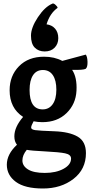

<svg xmlns="http://www.w3.org/2000/svg" viewBox="-20 -844 523 1097"><path d="M222 -146Q197 -146 172 -151Q158 -126 158 -115Q158 -104 181 -100.5Q204 -97 290 -94Q376 -91 423.5 -63.5Q471 -36 471 31Q471 123 400 178Q329 233 225.5 233Q122 233 70.5 195Q19 157 19 97Q19 37 77 -17Q62 -35 62 -65Q62 -118 112 -176Q35 -226 35 -328Q35 -411 88.5 -465.5Q142 -520 232 -520Q291 -520 336 -496L470 -532Q479 -521 480 -491Q481 -461 470 -451Q455 -443 392 -445Q421 -402 417 -325.5Q413 -249 360 -197.5Q307 -146 222 -146ZM386 62Q386 39 352 32Q318 25 237 21Q156 17 133 12Q108 42 108 73Q108 104 140 124Q172 144 236 144Q300 144 343 120.5Q386 97 386 62ZM224 -219Q260 -219 281 -248.5Q302 -278 302 -331.5Q302 -385 282 -414.5Q262 -444 225 -444Q188 -444 168.5 -414Q149 -384 149 -330Q149 -219 224 -219ZM279 -823Q285 -827 297 -816.5Q309 -806 309 -799Q265 -768 246 -705Q277 -701 295 -680Q313 -659 313 -626Q313 -593 292 -571.5Q271 -550 235.5 -550Q200 -550 178.5 -572Q157 -594 157 -640Q157 -686 196.5 -745.5Q236 -805 279 -823Z"/></svg>

Font: Karma
Style: Bold
Weight: 700
Designer: Joana Correia
Foundry: Indian Type Foundry
Version: Version 1.202;PS 1.0;hotconv 1.0.78;makeotf.lib2.5.61930; tt